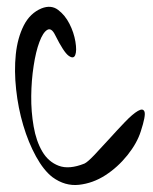

<svg xmlns="http://www.w3.org/2000/svg" viewBox="-20 -524 440 552"><path d="M130.9 -14.6Q105.5 -34.2 83.5 -74.2Q61.5 -114.3 46.9 -163.6Q32.2 -212.9 26.4 -266.6Q20.5 -320.3 25.4 -367.7Q30.3 -415 48.3 -450.7Q66.4 -486.3 99.6 -500Q127 -510.7 147 -495.6Q167 -480.5 179.7 -455.6Q192.4 -430.7 196.8 -404.3Q201.2 -377.9 196.3 -365.7Q191.4 -353.5 177.2 -363.8Q163.1 -374 138.7 -422.9Q127.9 -445.3 115.7 -438Q103.5 -430.7 93.3 -403.3Q83 -376 76.7 -334.5Q70.3 -293 69.8 -248Q69.3 -203.1 76.7 -160.6Q84 -118.2 101.6 -88.4Q119.1 -58.6 148.9 -47.4Q178.7 -36.1 222.7 -53.7Q231.4 -57.6 251 -78.1Q270.5 -98.6 293.5 -124Q316.4 -149.4 338.9 -172.9Q361.3 -196.3 376.5 -205.1Q391.6 -213.9 395.5 -202.6Q399.4 -191.4 384.8 -146.5Q374 -112.3 346.2 -77.6Q318.4 -43 282.7 -20Q247.1 2.9 207 7.3Q167 11.7 130.9 -14.6Z"/></svg>

Font: Give You Glory
Style: Regular
Weight: 400
Designer: Kimberly Geswein
Foundry: Kimberly Geswein
Version: Version 1.002